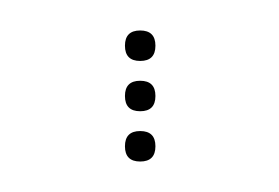

<svg xmlns="http://www.w3.org/2000/svg" viewBox="-20 -726 183 126"><path d="M72 -620Q62 -620 62 -630Q62 -640 72 -640Q82 -640 82 -630Q82 -620 72 -620ZM72 -653Q62 -653 62 -663Q62 -673 72 -673Q82 -673 82 -663Q82 -653 72 -653ZM72 -686Q62 -686 62 -696Q62 -706 72 -706Q82 -706 82 -696Q82 -686 72 -686Z"/></svg>

Font: Raleway Dots 
Style: Regular
Weight: 400
Version: Version 1.000